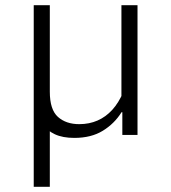

<svg xmlns="http://www.w3.org/2000/svg" viewBox="-20 -520 660 740"><path d="M448 -500H510V0H451.5V-131L448 -138ZM110 200V-500H172V-166.5Q172 -97.5 203.2 -69.5Q234.5 -41.5 285.5 -41.5Q324 -41.5 356 -55.5Q388 -69.5 412.8 -96.8Q437.5 -124 454.5 -164L468.5 -87.5H448.5Q421 -43.5 376.2 -16Q331.5 11.5 266.5 11.5Q221.5 11.5 191.5 -2.5Q161.5 -16.5 146.2 -41Q131 -65.5 128 -97.5L172 -81V200Z"/></svg>

Font: Monaspace Xenon Var
Style: Regular
Weight: 400
Designer: Riley Cran and the Lettermatic Team
Version: Version 1.000 (Monaspace Xenon Var)